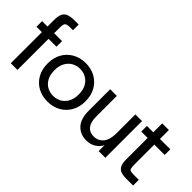

<svg xmlns="http://www.w3.org/2000/svg" viewBox="-26 -1271 1834 1834"><g transform="rotate(45 890.5 -354.0)"><path d="M94 0V-420H21V-496H94V-583Q94 -638 108.5 -667.5Q123 -697 154 -708.5Q185 -720 237 -720H291V-643H253Q211 -643 197.5 -630.5Q184 -618 184 -576V-496H291V-420H184V0Z M599 12Q526 12 468 -20Q410 -52 377 -110.5Q344 -169 344 -248Q344 -327 377.5 -385.5Q411 -444 469.5 -476Q528 -508 601 -508Q674 -508 731.5 -476Q789 -444 822.5 -385.5Q856 -327 856 -248Q856 -169 822.5 -110.5Q789 -52 731 -20Q673 12 599 12ZM599 -65Q644 -65 681 -85.5Q718 -106 741 -146.5Q764 -187 764 -248Q764 -309 741.5 -349.5Q719 -390 682 -410.5Q645 -431 601 -431Q557 -431 519.5 -410.5Q482 -390 459 -349.5Q436 -309 436 -248Q436 -187 458.5 -146.5Q481 -106 518 -85.5Q555 -65 599 -65Z M1124 12Q1043 12 992 -42Q941 -96 941 -208V-496H1031V-217Q1031 -141 1061.5 -103Q1092 -65 1146 -65Q1209 -65 1245 -110Q1281 -155 1281 -239V-496H1371V0H1281V-80Q1259 -37 1218.5 -12.5Q1178 12 1124 12Z M1652 0Q1610 0 1581 -10.5Q1552 -21 1537.5 -49.5Q1523 -78 1523 -132V-420H1437V-496H1523V-617H1613V-496H1753V-420H1613V-146Q1613 -114 1618 -99Q1623 -84 1638.5 -80.5Q1654 -77 1685 -77H1746V0Z"/></g></svg>

Font: HostGroteskRegular
Style: Regular
Weight: 400
Designer: Doukan Karapınar based on Poppins by Indian Type Foundry, Jonny Pinhorn
Foundry: Element Type
Version: Version 1.001; ttfautohint (v1.8.4.7-5d5b)